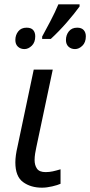

<svg xmlns="http://www.w3.org/2000/svg" viewBox="-20 -858 417 888"><path d="M174 10Q122 10 86.5 -16Q51 -42 51 -107Q51 -122 53.5 -140.5Q56 -159 61 -180L136 -536H224L148 -177Q145 -164 142.5 -148Q140 -132 140 -118Q140 -94 151 -78Q162 -62 191 -62Q208 -62 224 -65.5Q240 -69 260 -75V-8Q247 -2 221.5 4Q196 10 174 10ZM175 -678V-689Q191 -718 213 -760Q235 -802 250 -838H348V-828Q325 -796 289 -754.5Q253 -713 215 -678ZM93 -631Q75 -631 63 -642Q51 -653 51 -673Q51 -696 64.5 -713Q78 -730 103 -730Q124 -730 133.5 -719Q143 -708 143 -690Q143 -662 127 -646.5Q111 -631 93 -631ZM327 -631Q309 -631 297 -642Q285 -653 285 -673Q285 -696 298.5 -713Q312 -730 337 -730Q357 -730 367 -719Q377 -708 377 -690Q377 -662 361 -646.5Q345 -631 327 -631Z"/></svg>

Font: BC Sans
Style: Italic
Weight: 400
Italic angle: -12°
Designer: Monotype Design Team
Designer: Province of B.C.
Foundry: Monotype Imaging Inc.
Version: Version 2.000;GOOG;noto-source:20170915:90ef993387c0